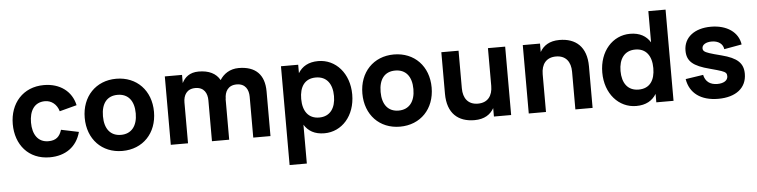

<svg xmlns="http://www.w3.org/2000/svg" viewBox="-52 -995 5955 1510"><g transform="rotate(-5 2925.0 -240.0)"><path d="M308 15C433 15 522 -49 553 -164L414 -193C398 -141 369 -112 308 -112C226 -112 184 -176 184 -270C184 -360 222 -428 308 -428C358 -428 401 -395 417 -339L553 -375C529 -486 437 -555 310 -555C145 -555 40 -434 40 -270C40 -108 140 15 308 15Z M881 15C1043 15 1155 -101.5 1155 -270C1155 -438.5 1043 -555 881 -555C720 -555 608 -438 608 -270C608 -101.5 719.5 15 881 15ZM881 -112C799 -112 752 -169.5 752 -270C752 -371.5 798 -428 881 -428C963.5 -428 1011 -370.5 1011 -270C1011 -170.5 963 -112 881 -112Z M1589 0H1725V-323.5L1726 -322.5C1726 -377.5 1751.5 -428 1821 -428C1890.5 -428 1915 -377.5 1915 -322.5V0H2051V-353C2051 -484.5 1981.5 -555 1848 -555C1777.5 -555 1728 -519 1699 -473C1669 -527 1613 -555 1532 -555C1460.5 -555 1421.5 -519 1400 -475.5V-540H1264V0H1400V-322.5C1400 -377.5 1425.5 -428 1495 -428C1564.5 -428 1589 -377.5 1589 -322.5Z M2317 240V-66.5C2348.5 -15.5 2399 15 2476 15C2614 15 2720 -102 2720 -270C2720 -437 2614 -555 2476 -555C2399 -555 2348.5 -524.5 2317 -473.5V-540H2181V240ZM2446 -112C2361 -112 2317 -173 2317 -270C2317 -364 2357 -428 2446 -428C2532 -428 2576 -366 2576 -270C2576 -177 2533 -112 2446 -112Z M3073 15C3235 15 3347 -101.5 3347 -270C3347 -438.5 3235 -555 3073 -555C2912 -555 2800 -438 2800 -270C2800 -101.5 2911.5 15 3073 15ZM3073 -112C2991 -112 2944 -169.5 2944 -270C2944 -371.5 2990 -428 3073 -428C3155.5 -428 3203 -370.5 3203 -270C3203 -170.5 3155 -112 3073 -112Z M3583 -540H3447V-212C3447 -56.5 3532.5 15 3661 15C3740 15 3788 -18.5 3815 -66.5V0H3951V-540H3815V-242.5C3815 -163.5 3776.5 -112 3699 -112C3621.5 -112 3583 -164.5 3583 -242.5Z M4458 0H4594V-328C4594 -483.5 4508.5 -555 4380 -555C4301 -555 4253 -521.5 4226 -473.5V-540H4090V0H4226V-297.5C4226 -376.5 4264.5 -428 4342 -428C4419.5 -428 4458 -375.5 4458 -297.5Z M5097 -720V-473.5C5065.5 -524.5 5015 -555 4938 -555C4800 -555 4694 -438 4694 -270C4694 -103 4800 15 4938 15C5015 15 5065.5 -15.5 5097 -66.5V0H5233V-720ZM4968 -428C5053 -428 5097 -367 5097 -270C5097 -176 5057 -112 4968 -112C4882 -112 4838 -174 4838 -270C4838 -363 4881 -428 4968 -428Z M5585.5 15C5725 15 5810 -52 5810 -163C5810 -247 5763.5 -291 5640 -323C5596 -334 5564.5 -343 5545 -349.5C5506.5 -362.5 5496 -372.5 5496 -392C5496 -419.5 5527 -438.5 5572 -438.5C5624.5 -438.5 5660.5 -412.5 5666 -370L5805 -395C5791 -493 5702 -555 5576 -555C5445.5 -555 5361 -488.5 5361 -385C5361 -301.5 5408 -260 5541 -226C5582.5 -215 5611.5 -206.5 5629 -200.5C5663 -188.5 5671 -178.5 5671 -156C5671 -122 5637.5 -102 5588.5 -102C5530.5 -102 5494 -130 5482.5 -183L5343 -162C5361 -49.5 5448.5 15 5585.5 15Z"/></g></svg>

Font: Vela Sans ExtBd
Style: Regular
Weight: 800
Designer: Principal design: Mikhail Sharanda - project Manrope.
Design modification: Ravid Balaliev
Foundry: Mikhail Sharanda
Version: Version 1.001